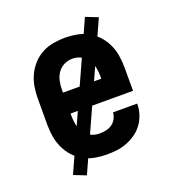

<svg xmlns="http://www.w3.org/2000/svg" viewBox="-121 -675 742 829"><g transform="rotate(-20 250.0 -260.0)"><path d="M250 8Q222 8 195 3Q168 -2 144 -15Q120 -28 101.5 -48.5Q83 -69 71.5 -94Q60 -119 55.5 -146Q51 -173 51 -200V-320Q51 -347 55.5 -374.5Q60 -402 71.5 -426.5Q83 -451 101.5 -471.5Q120 -492 144 -505Q168 -518 195.5 -523Q223 -528 250 -528Q277 -528 304.5 -523Q332 -518 356 -505Q380 -492 398.5 -471.5Q417 -451 428.5 -426.5Q440 -402 444.5 -374.5Q449 -347 449 -320V-212H162V-200Q162 -180 166 -160Q170 -140 181 -123Q192 -106 211 -97Q230 -88 250 -88Q265 -88 280 -91Q295 -94 307.5 -102.5Q320 -111 327.5 -125Q335 -139 336 -154H447Q447 -130 440 -107Q433 -84 419 -64Q405 -44 385.5 -30Q366 -16 343.5 -7Q321 2 297.5 5Q274 8 250 8ZM162 -308H338V-320Q338 -340 334 -360Q330 -380 318.5 -397Q307 -414 288.5 -423Q270 -432 250 -432Q230 -432 211.5 -423Q193 -414 181.5 -397Q170 -380 166 -360Q162 -340 162 -320ZM137 63 81 41 363 -583 419 -561Z"/></g></svg>

Font: Iosevka Fixed
Style: Bold
Weight: 700
Monospace: yes
Designer: Belleve Invis
Foundry: Belleve Invis
Version: Version 32.3.0